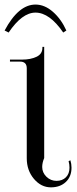

<svg xmlns="http://www.w3.org/2000/svg" viewBox="-24 -807 337 838"><path d="M-3.9 -673.8Q56.6 -787.1 130.9 -787.1Q170.9 -787.1 207 -755.4Q243.2 -723.6 265.6 -673.8L252 -665Q192.4 -752 130.9 -752Q72.3 -752 13.7 -665ZM92.8 -116.2V-508.8Q92.8 -538.1 63.5 -538.1H19.5V-546.9H73.2Q109.4 -546.9 135.3 -559.1Q161.1 -571.3 161.1 -598.6V-602.5H168.9V-519.5V-117.2Q160.2 -96.7 160.2 -78.1Q160.2 -53.7 178.7 -35.6Q197.3 -17.6 222.7 -17.6Q248 -17.6 263.7 -33.2Q279.3 -48.8 279.3 -75.2Q279.3 -89.8 275.4 -103.5L283.2 -107.4Q288.1 -91.8 288.1 -75.2Q288.1 -36.1 263.2 -12.7Q238.3 10.7 198.2 10.7Q155.3 10.7 124 -26.4Q92.8 -63.5 92.8 -116.2Z"/></svg>

Font: FoglihtenNo07
Style: Regular
Weight: 500
Designer: gluk (gluksza@wp.pl)
Foundry: gluk (gluksza@wp.pl)
Version: Version 0.871